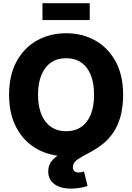

<svg xmlns="http://www.w3.org/2000/svg" viewBox="-20 -940 804 1168"><path d="M382.3 10.3Q284.2 10.3 205.6 -33.4Q127 -77.1 81.1 -160.9Q35.2 -244.6 35.2 -363.3Q35.2 -482.9 81.1 -566.7Q127 -650.4 205.6 -694.1Q284.2 -737.8 382.3 -737.8Q480 -737.8 558.6 -694.1Q637.2 -650.4 683.1 -566.7Q729 -482.9 729 -363.3Q729 -244.1 683.1 -160.6Q637.2 -77.1 558.6 -33.4Q480 10.3 382.3 10.3ZM382.3 -141.6Q435.1 -141.6 473.1 -167.2Q511.2 -192.9 531.7 -242.4Q552.2 -292 552.2 -363.3Q552.2 -435.1 531.7 -484.9Q511.2 -534.7 473.1 -560.3Q435.1 -585.9 382.3 -585.9Q329.6 -585.9 291.5 -560.3Q253.4 -534.7 232.4 -484.9Q211.4 -435.1 211.4 -363.3Q211.4 -292 232.4 -242.4Q253.4 -192.9 291.5 -167.2Q329.6 -141.6 382.3 -141.6ZM412.6 207.5Q348.1 207.5 310.8 179.9Q273.4 152.3 273.4 102.5Q273.4 64 295.7 37.8Q317.9 11.7 354.5 -8.1Q391.1 -27.8 435.1 -47.1Q479 -66.4 522.7 -90.6Q566.4 -114.7 603.3 -150.1Q640.1 -185.5 662.4 -237.1Q684.6 -288.6 684.6 -363.3H728.5Q728.5 -284.7 712.2 -228.3Q695.8 -171.9 668.5 -132.6Q641.1 -93.3 608.6 -66.9Q576.2 -40.5 543.5 -22.2Q510.7 -3.9 483.4 10.5Q456.1 24.9 439.7 40.3Q423.3 55.7 423.3 76.2Q423.3 92.3 432.1 100.8Q440.9 109.4 458.5 109.4Q467.3 109.4 475.3 107.7Q483.4 106 490.7 102.5L512.7 190.9Q493.7 198.2 466.1 202.9Q438.5 207.5 412.6 207.5ZM525.9 -920.4V-817.9H238.3V-920.4Z"/></svg>

Font: Inter 20pt ExtraBold
Style: Regular
Weight: 800
Version: Version 4.001;git-66647c0bb